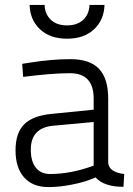

<svg xmlns="http://www.w3.org/2000/svg" viewBox="-20 -749 541 779"><path d="M419 -349V-88Q423 -50 484 -43L481 9Q402 9 368 -29L342 -19Q317 -9 269 0.5Q221 10 176 10Q113 10 78 -29Q43 -68 43 -139Q43 -210 78.5 -245Q114 -280 190 -287Q190 -287 360 -304V-349Q360 -452 264 -452Q191 -452 74 -437L70 -490L102 -495Q190 -509 266 -509Q344 -509 381.5 -470Q419 -431 419 -349ZM183 -43Q268 -43 360 -77V-254L197 -239Q105 -231 105 -142Q105 -94 125.5 -68.5Q146 -43 183 -43ZM343 -729H404Q402 -668 361.5 -630Q321 -592 252 -592Q183 -592 142.5 -630Q102 -668 100 -729H161Q162 -692 186 -669Q210 -646 252 -646Q294 -646 318 -669Q342 -692 343 -729Z"/></svg>

Font: Titillium Web
Style: Light
Weight: 300
Version: Version 1.001;PS 57.000;hotconv 1.0.70;makeotf.lib2.5.55311